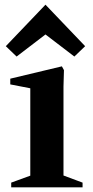

<svg xmlns="http://www.w3.org/2000/svg" viewBox="-20 -799 396 819"><path d="M27.8 -20 117.2 -52.6 109.2 -29.6V-442.6L117.6 -420.8L23.8 -439V-463.4L244 -516L252.8 -499.8L250.8 -429.8V-30L242.8 -53.4L332.2 -20V0H27.8ZM4.8 -602 174 -779 343.2 -602 297.2 -557.8 174 -652 50.8 -557.8Z"/></svg>

Font: Wittgenstein
Style: Regular
Weight: 400
Designer: Jörg Drees
Foundry: Jörg Drees
Version: Version 1.003;Glyphs 3.1.2 (3151)